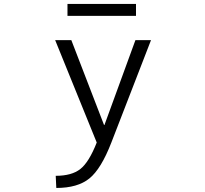

<svg xmlns="http://www.w3.org/2000/svg" viewBox="-20 -723 1040 974"><path d="M322.3 -642.6V-703.1H669.9V-642.6ZM341.8 -519.5 507.8 -88.9H509.8L667 -519.5H746.1L544.9 0Q493.2 133.8 433.6 182.1Q374 230.5 265.6 230.5L262.7 168.9Q343.8 168.9 387.7 134.3Q431.6 99.6 470.7 0L259.8 -519.5Z"/></svg>

Font: GenEi Gothic M SemiLight
Style: Regular
Weight: 350
Designer: o_tamon (Modified); [Source Han Sans]
Ryoko NISHIZUKA  (kana & ideographs); Paul D. Hunt (Latin, Greek & Cyrillic); Wenl
Version: Version 1.1a;Original Version 1.004